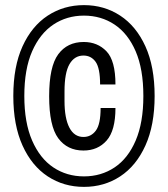

<svg xmlns="http://www.w3.org/2000/svg" viewBox="-20 -718 656 750"><path d="M308 12Q229 12 166.5 -29Q104 -70 68 -149.5Q32 -229 32 -343Q32 -458 68 -537Q104 -616 166.5 -657Q229 -698 308 -698Q387 -698 449.5 -657Q512 -616 548 -537Q584 -458 584 -343Q584 -229 548 -149.5Q512 -70 449.5 -29Q387 12 308 12ZM308 -29Q375 -29 427.5 -64Q480 -99 510 -169Q540 -239 540 -343Q540 -448 510 -517.5Q480 -587 427.5 -622Q375 -657 308 -657Q241 -657 188.5 -622Q136 -587 105.5 -517.5Q75 -448 75 -343Q75 -239 105.5 -169Q136 -99 188.5 -64Q241 -29 308 -29ZM306 -130Q243 -130 207.5 -178Q172 -226 172 -342Q172 -458 207.5 -506Q243 -554 307 -554Q361 -554 396 -517.5Q431 -481 431 -388H371Q371 -452 353.5 -476.5Q336 -501 306 -501Q271 -501 251.5 -467.5Q232 -434 232 -361V-324Q232 -256 251 -219.5Q270 -183 306 -183Q336 -183 354.5 -208Q373 -233 373 -296H431Q431 -208 396.5 -169Q362 -130 306 -130Z"/></svg>

Font: Archivo Condensed
Style: Regular
Weight: 400
Width: 3
Designer: Hector Gatti
Foundry: Omnibus-Type
Version: Version 2.001; ttfautohint (v1.8.3)